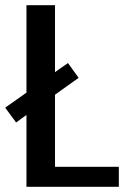

<svg xmlns="http://www.w3.org/2000/svg" viewBox="-30 -720 488 740"><path d="M72 0V-277L32 -248L-10 -305L72 -363V-700H182V-442L232 -477L273 -420L182 -355V-77H428V0Z"/></svg>

Font: Cuprum SemiBold
Style: Regular
Weight: 600
Designer: Jovanny Lemonad
Foundry: Jovanny Lemonad
Version: Version 3.000